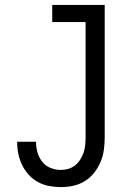

<svg xmlns="http://www.w3.org/2000/svg" viewBox="-20 -755 540 783"><path d="M228 8Q204 8 180 3.5Q156 -1 135 -12.5Q114 -24 97.5 -42Q81 -60 70.5 -81.5Q60 -103 55 -126.5Q50 -150 50 -174V-177H127V-175Q127 -154 133 -133Q139 -112 152.5 -95Q166 -78 186.5 -70Q207 -62 228 -62Q244 -62 259 -66.5Q274 -71 286.5 -81Q299 -91 307.5 -104.5Q316 -118 321 -133Q326 -148 327.5 -163.5Q329 -179 329 -195V-665H193V-735H407V-195Q407 -169 403.5 -143.5Q400 -118 390 -94.5Q380 -71 364 -50.5Q348 -30 326 -16.5Q304 -3 279 2.5Q254 8 228 8Z"/></svg>

Font: Iosevka Curly Slab
Style: Regular
Weight: 400
Monospace: yes
Designer: Belleve Invis
Foundry: Belleve Invis
Version: Version 22.1.2; ttfautohint (v1.8.4)